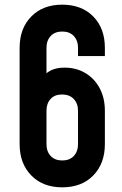

<svg xmlns="http://www.w3.org/2000/svg" viewBox="-20 -786 524 822"><path d="M246 16Q163.5 16 113.8 -35Q64 -86 64 -169V-581Q64 -664.5 113.8 -715.2Q163.5 -766 246 -766Q330 -766 379.5 -715.2Q429 -664.5 429 -581V-546H314V-581Q314 -612.5 296 -631.8Q278 -651 246.5 -651Q215 -651 197 -631.8Q179 -612.5 179 -581V-418.5L157 -447.5Q173 -472 197 -484.2Q221 -496.5 256 -496.5Q306 -496.5 345 -473.5Q384 -450.5 406.5 -408.8Q429 -367 429 -311.5V-169Q429 -86 379.5 -35Q330 16 246 16ZM246.5 -99Q278 -99 296 -118.2Q314 -137.5 314 -169V-311.5Q314 -343 295.8 -362.2Q277.5 -381.5 245.5 -381.5Q214 -381.5 196.5 -362.2Q179 -343 179 -311.5V-169Q179 -137.5 197 -118.2Q215 -99 246.5 -99Z"/></svg>

Font: Mohave Light SemiBold
Style: Regular
Weight: 600
Version: Version 2.003